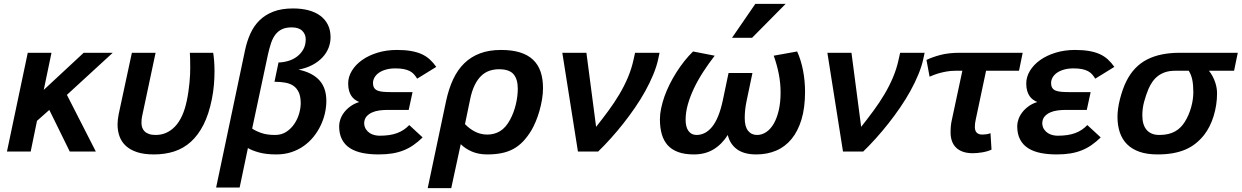

<svg xmlns="http://www.w3.org/2000/svg" viewBox="-20 -786 6441 996"><path d="M341.8 0 235.8 -215.8 171.9 -159.2 139.2 0H16.1L124 -512.2H247.1L207 -319.8L414.1 -512.2H564.9L327.1 -293.9L477.1 0Z M664.1 -512.2H787.1L716.8 -181.2Q715.3 -173.3 714.6 -166.3Q713.9 -159.2 713.9 -147.9Q713.9 -136.2 717.5 -125Q721.2 -113.8 729.7 -105Q738.3 -96.2 752.4 -91.1Q766.6 -85.9 787.1 -85.9Q846.2 -85.9 888.2 -130.1Q930.2 -174.3 948.7 -262.2Q954.1 -287.1 957.5 -311.5Q960.9 -335.9 963.1 -358.4Q965.3 -380.9 966.1 -400.4Q966.8 -419.9 966.8 -434.1Q966.8 -463.4 966.3 -481Q965.8 -498.5 964.8 -512.2H1085.9Q1088.4 -498 1090.6 -472.2Q1092.8 -446.3 1092.8 -414.1Q1092.8 -381.8 1089.6 -345Q1086.4 -308.1 1079.1 -272Q1063.5 -193.8 1035.9 -139.4Q1008.3 -85 970.2 -50.5Q932.1 -16.1 884 -0.5Q835.9 15.1 778.8 15.1Q726.6 15.1 690.7 3.2Q654.8 -8.8 632.3 -29.8Q609.9 -50.8 599.9 -79.1Q589.8 -107.4 589.8 -140.1Q589.8 -163.6 595.7 -193.8Z M1672.9 -262.2Q1672.9 -230.5 1665.3 -197.5Q1657.7 -164.6 1642.8 -133.8Q1627.9 -103 1606 -75.9Q1584 -48.8 1555.4 -28.6Q1526.9 -8.3 1491.2 3.4Q1455.6 15.1 1414.1 15.1Q1360.8 15.1 1323.7 4.9Q1286.6 -5.4 1266.1 -18.1L1223.1 187H1101.1L1251 -524.9Q1260.7 -571.3 1278.6 -611.1Q1296.4 -650.9 1325.7 -679.9Q1355 -709 1397.7 -725.6Q1440.4 -742.2 1500 -742.2Q1544.4 -742.2 1580.3 -732.7Q1616.2 -723.1 1641.6 -704.3Q1667 -685.5 1680.9 -657.5Q1694.8 -629.4 1694.8 -592.8Q1694.8 -564.5 1684.3 -537.6Q1673.8 -510.7 1652.8 -488.3Q1631.8 -465.8 1600.8 -449.2Q1569.8 -432.6 1528.8 -424.8Q1600.1 -409.7 1636.5 -369.9Q1672.9 -330.1 1672.9 -262.2ZM1288.1 -119.1Q1306.2 -106.4 1335.4 -96.2Q1364.7 -85.9 1407.2 -85.9Q1440.9 -85.9 1465.8 -102.5Q1490.7 -119.1 1507.3 -144Q1523.9 -168.9 1532 -197.5Q1540 -226.1 1540 -250Q1540 -284.7 1530 -306.6Q1520 -328.6 1502.2 -340.8Q1484.4 -353 1459.2 -357.4Q1434.1 -361.8 1403.8 -361.8L1424.8 -461.9Q1450.2 -462.4 1475.6 -470Q1501 -477.5 1521 -492.7Q1541 -507.8 1553.5 -530Q1565.9 -552.2 1565.9 -582Q1565.9 -608.4 1547.9 -626.2Q1529.8 -644 1493.2 -644Q1463.4 -644 1443.1 -634.5Q1422.9 -625 1408.9 -606.9Q1395 -588.9 1386.2 -562.7Q1377.4 -536.6 1370.1 -503.9Z M2172.4 -73.2Q2149.4 -50.8 2125.7 -34.2Q2102.1 -17.6 2075 -6.6Q2047.9 4.4 2015.9 9.8Q1983.9 15.1 1944.3 15.1Q1898.4 15.1 1860.8 7.6Q1823.2 0 1796.1 -17.1Q1769 -34.2 1754.2 -62.5Q1739.3 -90.8 1739.3 -131.8Q1739.3 -148.4 1745.6 -167Q1752 -185.5 1764.9 -202.6Q1777.8 -219.7 1797.4 -234.1Q1816.9 -248.5 1843.3 -256.8Q1831.5 -261.7 1821 -269.3Q1810.5 -276.9 1803 -288.1Q1795.4 -299.3 1790.8 -315.2Q1786.1 -331.1 1786.1 -353Q1786.1 -387.2 1805.2 -418.7Q1824.2 -450.2 1858.2 -474.4Q1892.1 -498.5 1938.5 -512.7Q1984.9 -526.9 2039.1 -526.9Q2080.6 -526.9 2111.8 -521.5Q2143.1 -516.1 2167 -505.4Q2190.9 -494.6 2209.2 -478Q2227.5 -461.4 2243.2 -439L2144 -377.9Q2136.7 -390.1 2127.9 -400.1Q2119.1 -410.2 2106.2 -417Q2093.3 -423.8 2075.2 -427.5Q2057.1 -431.2 2031.2 -431.2Q2002.9 -431.2 1981.2 -424.8Q1959.5 -418.5 1944.8 -408Q1930.2 -397.5 1922.6 -383.8Q1915 -370.1 1915 -356Q1915 -339.8 1920.9 -330.3Q1926.8 -320.8 1939 -315.9Q1951.2 -311 1969.7 -309.6Q1988.3 -308.1 2013.2 -308.1H2120.1L2100.1 -215.8H1988.3Q1969.2 -215.8 1948.5 -213.1Q1927.7 -210.4 1910.2 -202.6Q1892.6 -194.8 1881.1 -181.4Q1869.6 -168 1869.1 -146Q1870.1 -127.4 1878.7 -115Q1887.2 -102.5 1898.9 -95.2Q1910.6 -87.9 1923.8 -85Q1937 -82 1948.2 -82Q1976.6 -82 1999.3 -85.4Q2022 -88.9 2040.3 -95.7Q2058.6 -102.5 2074 -112.8Q2089.4 -123 2103 -137.2Z M2198.7 189.9 2293.9 -261.2Q2307.6 -325.2 2330.8 -374.8Q2354 -424.3 2388.7 -458Q2423.3 -491.7 2470.5 -509.3Q2517.6 -526.9 2579.1 -526.9Q2636.2 -526.9 2677.2 -514.2Q2718.3 -501.5 2744.9 -476.3Q2771.5 -451.2 2784.2 -414.3Q2796.9 -377.4 2796.9 -329.1Q2796.9 -300.3 2791.7 -269.8Q2786.6 -239.3 2778.3 -210.4Q2770 -181.6 2759.3 -156Q2748.5 -130.4 2737.8 -111.8Q2716.3 -76.2 2693.1 -52Q2669.9 -27.8 2642.1 -12.9Q2614.3 2 2581.3 8.5Q2548.3 15.1 2507.8 15.1Q2462.4 15.1 2428 0.2Q2393.6 -14.6 2370.1 -38.1L2320.8 189.9ZM2392.1 -142.1Q2416 -117.2 2445.3 -102.5Q2474.6 -87.9 2507.8 -87.9Q2544.9 -87.9 2574.5 -106Q2604 -124 2626 -165Q2645.5 -201.2 2655.8 -243.9Q2666 -286.6 2666 -326.2Q2666 -375 2644 -400.9Q2622.1 -426.8 2568.8 -426.8Q2542 -426.8 2518.6 -418.7Q2495.1 -410.6 2476.1 -392.3Q2457 -374 2442.4 -344.2Q2427.7 -314.5 2418.9 -271Z M3022 -512.2 3072.3 -127.9Q3105.5 -169.9 3136.5 -211.9Q3167.5 -253.9 3193.1 -297.1Q3218.8 -340.3 3237.8 -385.5Q3256.8 -430.7 3267.1 -479L3274.4 -512.2H3401.4L3395 -481.9Q3386.7 -442.4 3369.1 -399.9Q3351.6 -357.4 3327.9 -314.5Q3304.2 -271.5 3274.9 -228.8Q3245.6 -186 3213.9 -145.8Q3182.1 -105.5 3148.7 -68.4Q3115.2 -31.2 3083 0H2978L2897 -512.2Z M4115.2 -519Q4135.3 -474.6 4145.8 -420.2Q4156.2 -365.7 4156.2 -310.1Q4156.2 -227.1 4137.7 -166Q4119.1 -105 4085.9 -64.7Q4052.7 -24.4 4006.1 -4.6Q3959.5 15.1 3903.3 15.1Q3839.4 15.1 3802.7 -12Q3766.1 -39.1 3755.4 -85.9Q3725.1 -37.6 3681.6 -11.2Q3638.2 15.1 3579.6 15.1Q3531.7 15.1 3498.3 2.9Q3464.8 -9.3 3443.8 -32.5Q3422.9 -55.7 3413.1 -89.6Q3403.3 -123.5 3403.3 -167Q3403.3 -194.3 3409.7 -224.6Q3416 -254.9 3427.2 -286.4Q3438.5 -317.9 3454.3 -349.6Q3470.2 -381.3 3489.3 -411.4Q3508.3 -441.4 3530 -468.8Q3551.8 -496.1 3575.2 -519L3687.5 -497.1Q3655.8 -456.1 3628.2 -413.6Q3600.6 -371.1 3580.3 -328.6Q3560.1 -286.1 3548.3 -244.6Q3536.6 -203.1 3536.6 -165Q3536.6 -126.5 3551.8 -106.2Q3566.9 -85.9 3593.3 -85.9Q3615.7 -85.9 3636 -96.2Q3656.2 -106.4 3673.8 -127.9Q3691.4 -149.4 3705.3 -183.3Q3719.2 -217.3 3729.5 -265.1L3759.3 -407.2H3883.3L3853.5 -265.1Q3848.1 -239.3 3845.7 -217.8Q3843.3 -196.3 3843.3 -172.9Q3843.3 -129.4 3860.6 -107.7Q3877.9 -85.9 3907.2 -85.9Q3932.6 -85.9 3955.1 -101.1Q3977.5 -116.2 3993.9 -144.5Q4010.3 -172.9 4019.8 -213.9Q4029.3 -254.9 4029.3 -306.2Q4029.3 -355 4019.8 -403.1Q4010.3 -451.2 3993.7 -497.1ZM3881.3 -589.8H3777.3L3898.4 -766.1H4055.7Z M4397 -512.2 4447.3 -127.9Q4480.5 -169.9 4511.5 -211.9Q4542.5 -253.9 4568.1 -297.1Q4593.8 -340.3 4612.8 -385.5Q4631.8 -430.7 4642.1 -479L4649.4 -512.2H4776.4L4770 -481.9Q4761.7 -442.4 4744.1 -399.9Q4726.6 -357.4 4702.9 -314.5Q4679.2 -271.5 4649.9 -228.8Q4620.6 -186 4588.9 -145.8Q4557.1 -105.5 4523.7 -68.4Q4490.2 -31.2 4458 0H4353L4272 -512.2Z M5266.1 -418.9H5095.2L5041.5 -165Q5039.1 -155.3 5038.1 -146Q5037.1 -136.7 5037.1 -127Q5037.1 -87.9 5076.2 -87.9Q5085.9 -87.9 5097.7 -89.6Q5109.4 -91.3 5118.2 -95.2L5123.5 -9.8Q5102.1 0 5075.2 4.4Q5048.3 8.8 5026.4 8.8Q4996.1 8.8 4974.1 0.7Q4952.1 -7.3 4938.2 -21.7Q4924.3 -36.1 4917.7 -55.7Q4911.1 -75.2 4911.1 -98.1Q4911.1 -118.7 4912.6 -133.3Q4914.1 -147.9 4917.5 -163.1L4972.2 -418.9H4935.1Q4913.1 -418.9 4893.1 -415.5Q4873 -412.1 4856 -407.5Q4838.9 -402.8 4825.2 -397.5Q4811.5 -392.1 4802.2 -388.2L4786.1 -475.1Q4814.9 -489.3 4857.4 -500.7Q4899.9 -512.2 4959.5 -512.2H5285.2Z M5689.9 -73.2Q5667 -50.8 5643.3 -34.2Q5619.6 -17.6 5592.5 -6.6Q5565.4 4.4 5533.4 9.8Q5501.5 15.1 5461.9 15.1Q5416 15.1 5378.4 7.6Q5340.8 0 5313.7 -17.1Q5286.6 -34.2 5271.7 -62.5Q5256.8 -90.8 5256.8 -131.8Q5256.8 -148.4 5263.2 -167Q5269.5 -185.5 5282.5 -202.6Q5295.4 -219.7 5314.9 -234.1Q5334.5 -248.5 5360.8 -256.8Q5349.1 -261.7 5338.6 -269.3Q5328.1 -276.9 5320.6 -288.1Q5313 -299.3 5308.3 -315.2Q5303.7 -331.1 5303.7 -353Q5303.7 -387.2 5322.8 -418.7Q5341.8 -450.2 5375.7 -474.4Q5409.7 -498.5 5456.1 -512.7Q5502.4 -526.9 5556.6 -526.9Q5598.1 -526.9 5629.4 -521.5Q5660.6 -516.1 5684.6 -505.4Q5708.5 -494.6 5726.8 -478Q5745.1 -461.4 5760.7 -439L5661.6 -377.9Q5654.3 -390.1 5645.5 -400.1Q5636.7 -410.2 5623.8 -417Q5610.8 -423.8 5592.8 -427.5Q5574.7 -431.2 5548.8 -431.2Q5520.5 -431.2 5498.8 -424.8Q5477.1 -418.5 5462.4 -408Q5447.8 -397.5 5440.2 -383.8Q5432.6 -370.1 5432.6 -356Q5432.6 -339.8 5438.5 -330.3Q5444.3 -320.8 5456.5 -315.9Q5468.8 -311 5487.3 -309.6Q5505.9 -308.1 5530.8 -308.1H5637.7L5617.7 -215.8H5505.9Q5486.8 -215.8 5466.1 -213.1Q5445.3 -210.4 5427.7 -202.6Q5410.2 -194.8 5398.7 -181.4Q5387.2 -168 5386.7 -146Q5387.7 -127.4 5396.2 -115Q5404.8 -102.5 5416.5 -95.2Q5428.2 -87.9 5441.4 -85Q5454.6 -82 5465.8 -82Q5494.1 -82 5516.8 -85.4Q5539.6 -88.9 5557.9 -95.7Q5576.2 -102.5 5591.6 -112.8Q5606.9 -123 5620.6 -137.2Z M6400.9 -512.2 6381.8 -418.9H6251.5Q6262.7 -404.8 6270.8 -389.4Q6278.8 -374 6283.9 -358.6Q6289.1 -343.3 6291.3 -328.6Q6293.5 -314 6293.5 -301.8Q6293.5 -271 6288.8 -241.2Q6284.2 -211.4 6275.6 -183.6Q6267.1 -155.8 6254.4 -130.6Q6241.7 -105.5 6225.6 -85Q6205.6 -60.1 6181.9 -41.3Q6158.2 -22.5 6128.9 -10Q6099.6 2.4 6064 8.8Q6028.3 15.1 5984.9 15.1Q5930.7 15.1 5891.4 1.5Q5852.1 -12.2 5826.7 -37.6Q5801.3 -63 5789.1 -99.1Q5776.9 -135.3 5776.9 -180.2Q5776.9 -199.2 5780 -222.4Q5783.2 -245.6 5789.3 -270Q5795.4 -294.4 5804 -319.3Q5812.5 -344.2 5823.7 -366.2Q5862.3 -442.4 5930.4 -477.3Q5998.5 -512.2 6099.6 -512.2ZM6075.7 -418.9Q6047.4 -418.9 6025.6 -411.9Q6003.9 -404.8 5987.3 -392.1Q5970.7 -379.4 5958.5 -362.1Q5946.3 -344.7 5937.5 -324.2Q5924.8 -293.5 5915.3 -258.8Q5905.8 -224.1 5905.8 -188Q5905.8 -137.7 5928.5 -111.8Q5951.2 -85.9 5993.7 -85.9Q6020 -85.9 6040.3 -90.8Q6060.5 -95.7 6076.4 -104.7Q6092.3 -113.8 6104.2 -126Q6116.2 -138.2 6125.5 -152.8Q6136.7 -170.4 6145.3 -190.4Q6153.8 -210.4 6159.4 -230.7Q6165 -251 6167.7 -270.5Q6170.4 -290 6170.4 -307.1Q6170.4 -346.2 6164.8 -372.8Q6159.2 -399.4 6146.5 -418.9Z"/></svg>

Font: Lorenzo Sans
Style: Bold Italic
Weight: 700
Italic angle: -12°
Foundry: Intel Corporation
Version: Version 1.00; ttfautohint (v1.5)